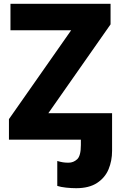

<svg xmlns="http://www.w3.org/2000/svg" viewBox="-20 -734 634 1009"><path d="M380 255Q355 255 327 252Q299 249 281 243V112Q298 117 311 119Q324 121 340 121Q366 121 385.5 103Q405 85 405 28V0H27V-108L354 -575H35V-714H561V-606L234 -139H569V59Q569 111 550.5 155.5Q532 200 490 227.5Q448 255 380 255Z"/></svg>

Font: Noto Sans ExtraBold
Style: Regular
Weight: 800
Designer: Monotype Design Team
Foundry: Monotype Imaging Inc.
Version: Version 2.007